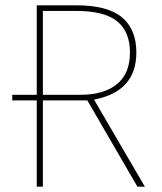

<svg xmlns="http://www.w3.org/2000/svg" viewBox="-20 -701 608 721"><path d="M496 0 308 -324H141V0H118V-324H26V-345H118V-681H267Q384 -681 438 -636Q492 -591 492 -504Q492 -357 333 -327L524 0ZM468 -504Q468 -581 420.5 -620.5Q373 -660 265 -660H141V-345H283Q369 -345 418.5 -384.5Q468 -424 468 -504Z"/></svg>

Font: Fira Sans Thin
Style: Regular
Weight: 100
Designer: bBox Type GmbH & Carrois Corporate GbR & Edenspiekermann AG
Foundry: bBox Type GmbH & Carrois Corporate GbR & Edenspiekermann AG
Version: Version 4.301